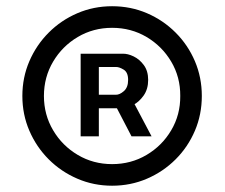

<svg xmlns="http://www.w3.org/2000/svg" viewBox="-20 -757 711 608"><path d="M235.4 -325.2V-586.9H368.2Q384.3 -587.4 403.1 -578.4Q421.9 -569.3 435.5 -550.8Q449.2 -532.2 449.2 -503.9Q449.2 -475.1 435.1 -454.8Q420.9 -434.6 401.4 -424.3Q381.8 -414.1 364.3 -414.1H268.6V-457H346.7Q358.4 -456.5 372.1 -468.3Q385.7 -480 385.7 -503.9Q385.7 -527.8 371.8 -536.4Q357.9 -544.9 347.7 -544.9H293V-325.2ZM394.5 -449.2 460 -325.2H396.5L332 -449.2ZM335 -168.9Q276.4 -168.9 224.9 -191.2Q173.3 -213.4 134.3 -252.4Q95.2 -291.5 73 -343Q50.8 -394.5 50.8 -453.1Q50.8 -511.7 73 -563.2Q95.2 -614.7 134.3 -653.8Q173.3 -692.9 224.9 -715.1Q276.4 -737.3 335 -737.3Q394 -737.3 445.6 -715.1Q497.1 -692.9 536.1 -653.8Q575.2 -614.7 597.2 -563.2Q619.1 -511.7 619.1 -453.1Q619.1 -394.5 597.2 -343Q575.2 -291.5 536.1 -252.4Q497.1 -213.4 445.6 -191.2Q394 -168.9 335 -168.9ZM335 -237.3Q395 -237.3 444.1 -266.4Q493.2 -295.4 522.2 -344.5Q551.3 -393.6 550.8 -453.1Q551.3 -512.7 522.2 -561.8Q493.2 -610.8 444.1 -639.9Q395 -668.9 335 -668.9Q275.4 -668.9 226.3 -639.9Q177.2 -610.8 148.2 -561.8Q119.1 -512.7 119.1 -453.1Q119.1 -393.6 148.2 -344.5Q177.2 -295.4 226.3 -266.4Q275.4 -237.3 335 -237.3Z"/></svg>

Font: GitLab Sans
Style: Regular
Weight: 400
Designer: Rasmus Andersson
Foundry: Modifications by GitLab B.V., manufactured by rsms
Version: Version 4.000;git-c8fb6b7